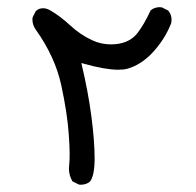

<svg xmlns="http://www.w3.org/2000/svg" viewBox="-20 -343 540 529"><path d="M202.1 166Q217.8 166 228 157.2Q240.7 140.6 240.7 93.5Q240.7 46.4 231.9 -21.7Q223.1 -89.8 204.1 -169.4L210.9 -167.5Q270 -150.9 305.7 -150.9Q321.8 -150.9 331.5 -153.8Q341.3 -156.7 349.4 -160.4Q357.4 -164.1 365.2 -168.9Q384.3 -180.7 401.4 -199.2Q434.6 -235.4 451.7 -279.3Q452.6 -284.2 452.6 -289.1Q452.6 -303.2 443.4 -314L425.8 -322.8Q422.9 -323.2 418.5 -323.2Q414.1 -323.2 407.5 -321.3Q400.9 -319.3 395 -314.5Q377.4 -275.9 358.4 -251.5Q334 -220.7 285.6 -220.7Q258.3 -220.7 233.4 -232.4Q201.7 -247.1 173.8 -272.7Q146 -298.3 120.1 -313.5Q108.9 -320.3 99.1 -320.3Q95.2 -320.3 90.1 -319.1Q85 -317.9 78.6 -312.5L69.8 -294.9Q69.3 -292.5 69.3 -290Q69.3 -273.9 78.6 -261.2Q131.8 -186.5 148.7 -108.6Q165.5 -30.8 169.4 26.4Q171.9 59.1 171.9 79.6Q171.9 100.1 170.9 108.2Q169.9 116.2 169.9 120.6Q169.9 140.6 179.7 156.7L197.3 165.5Q199.7 166 202.1 166Z"/></svg>

Font: Bakudai
Style: Light
Weight: 300
Version: Version 1.48